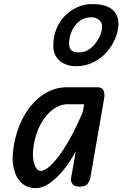

<svg xmlns="http://www.w3.org/2000/svg" viewBox="-20 -940 617 967"><path d="M160 7.5Q117.5 7.5 88.5 -18.8Q59.5 -45 48.8 -93.8Q38 -142.5 50 -209Q66.5 -299 105.8 -364.2Q145 -429.5 199.8 -465Q254.5 -500.5 316 -500.5H471.5Q494 -500.5 501.5 -484.2Q509 -468 504 -441L434 -39.5Q432 -29.5 421.5 -14.8Q411 0 380 0Q354 0 344.5 -13.8Q335 -27.5 338 -43L362 -178.5Q332.5 -123.5 297.8 -81.5Q263 -39.5 228 -16Q193 7.5 160 7.5ZM184.5 -79.5Q209.5 -79.5 245 -116.5Q280.5 -153.5 320 -220.2Q359.5 -287 396.5 -375L404 -415H320.5Q283 -415 248 -389.8Q213 -364.5 187 -318.8Q161 -273 150 -211Q140.5 -152 152 -115.8Q163.5 -79.5 184.5 -79.5ZM361 -606.5Q331 -606.5 305.5 -618Q280 -629.5 264.2 -652.2Q248.5 -675 248.5 -709Q248.5 -756 264.2 -794.5Q280 -833 307.5 -860.8Q335 -888.5 370.2 -904Q405.5 -919.5 445 -919.5Q511 -919.5 544.5 -892.8Q578 -866 576.5 -815.5Q575.5 -783.5 560.8 -747.2Q546 -711 518.5 -679Q491 -647 451.2 -626.8Q411.5 -606.5 361 -606.5ZM380 -676Q411 -676 436.8 -697.2Q462.5 -718.5 478.2 -749Q494 -779.5 494.5 -805.5Q495 -826 479 -839.5Q463 -853 442 -853Q405 -853 380.2 -833.8Q355.5 -814.5 342.5 -785.8Q329.5 -757 328 -729Q327.5 -713 330.8 -701Q334 -689 345.2 -682.5Q356.5 -676 380 -676Z"/></svg>

Font: Edu AU VIC WA NT Hand Medium
Style: Regular
Weight: 500
Version: Version 1.001